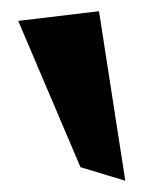

<svg xmlns="http://www.w3.org/2000/svg" viewBox="-20 -864 257 339"><path d="M12.2 -827.1 154.8 -844.2 201.2 -544.9 122.1 -568.8Z"/></svg>

Font: Hussar Preview
Style: Bold
Weight: 700
Foundry: Cannot Into Space Fonts, PlusOne Fonts
Version: Version 2.29RC2 "Millennial"